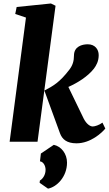

<svg xmlns="http://www.w3.org/2000/svg" viewBox="-20 -826 634 1119"><path d="M36.1 0H198.7L303.7 -792.5L276.9 -805.7L77.1 -785.2L68.8 -744.6L131.3 -723.6ZM329.6 -49.3C342.3 -14.6 368.7 9.3 425.8 9.3C508.8 9.3 574.7 -53.2 593.8 -76.7L577.1 -111.3C558.1 -96.7 532.2 -88.9 520.5 -88.9C504.4 -88.9 483.9 -104 468.3 -133.8L378.4 -319.3C433.1 -343.8 491.2 -379.9 527.3 -425.8C541 -444.3 555.2 -468.8 555.2 -504.9C555.2 -538.6 533.2 -567.9 491.7 -567.9C458 -567.9 411.1 -555.2 411.1 -502C411.1 -470.7 403.3 -445.3 385.3 -421.4C327.6 -345.2 287.6 -323.7 238.8 -298.3H241.2L238.8 -297.9ZM218.3 68.8 212.9 114.3C231.9 116.2 245.6 139.2 245.6 163.6C245.6 198.7 223.6 220.2 212.4 226.6L210.9 239.3L259.8 273.4C310.1 264.2 370.6 205.1 370.6 121.6C370.6 70.3 337.4 27.3 293.5 18.1Z"/></svg>

Font: Merriweather
Style: Heavy Italic
Weight: 900
Italic angle: -7.5°
Designer: Eben Sorkin
Foundry: Eben Sorkin
Version: Version 1.001